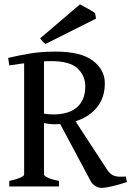

<svg xmlns="http://www.w3.org/2000/svg" viewBox="-20 -871 616 897"><path d="M469.7 -481.9Q469.7 -419.4 438.5 -376.7Q407.2 -334 354.5 -312.3Q301.8 -290.5 237.3 -290.5Q223.6 -290.5 209.2 -292.2Q194.8 -293.9 179.7 -297.4L176.8 -341.3Q193.8 -338.4 205.3 -337.4Q216.8 -336.4 229 -336.4Q302.2 -336.4 340.3 -370.4Q378.4 -404.3 378.4 -466.8Q378.4 -517.6 342 -551.5Q305.7 -585.4 219.7 -585.4Q176.8 -585.4 125 -579.3Q73.2 -573.2 23.4 -565.4L18.1 -600.6Q65.9 -611.8 119.1 -620.8Q172.4 -629.9 238.8 -629.9Q358.4 -629.9 414.1 -587.4Q469.7 -544.9 469.7 -481.9ZM573.2 -20.5Q541 -9.8 507.1 -1.5Q473.1 6.8 454.1 6.8Q440.4 6.8 426.8 -1.2Q413.1 -9.3 406.2 -20L257.3 -298.8L315.4 -331.1L482.4 -75.2Q497.6 -54.2 515.9 -48.8Q534.2 -43.5 567.4 -46.4ZM23.4 0V-25.9Q56.2 -32.7 74.5 -41Q92.8 -49.3 92.8 -55.7V-592.8H185.5V-55.7Q185.5 -49.8 202.6 -41.3Q219.7 -32.7 255.4 -25.9V0ZM193.4 -666Q185.1 -669.9 179.2 -676.8Q173.3 -683.6 167.5 -691.9L353.5 -850.6Q360.4 -847.2 375.2 -839.1Q390.1 -831.1 404.5 -822.5Q418.9 -814 424.3 -809.1L428.7 -784.2Z"/></svg>

Font: Gentium Book Plus
Style: Regular
Weight: 400
Designer: Victor Gaultney, Annie Olsen, Iska Routamaa, Becca Hirsbrunner
Foundry: SIL International
Version: Version 6.101